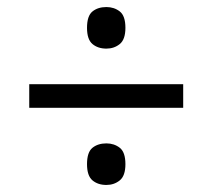

<svg xmlns="http://www.w3.org/2000/svg" viewBox="-20 -630 603 545"><path d="M63 -324V-391H500V-324ZM282 -105Q258 -105 242.5 -118Q227 -131 227 -164Q227 -198 242.5 -210.5Q258 -223 282 -223Q304 -223 320 -210.5Q336 -198 336 -164Q336 -131 320 -118Q304 -105 282 -105ZM282 -492Q258 -492 242.5 -505Q227 -518 227 -551Q227 -585 242.5 -597.5Q258 -610 282 -610Q304 -610 320 -597.5Q336 -585 336 -551Q336 -518 320 -505Q304 -492 282 -492Z"/></svg>

Font: Noto Rashi Hebrew SemiBold
Style: Regular
Weight: 600
Version: Version 1.006